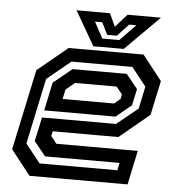

<svg xmlns="http://www.w3.org/2000/svg" viewBox="-51 -746 728 793"><g transform="rotate(5 313.0 -349.0)"><path d="M526 -540 607 -437 576.5 -294.5 452 -191.5H180L175.5 -172L199.5 -141.5H537L507 0H100.5L19.5 -103L90.5 -437L215.5 -540ZM464 -454.5 511.5 -395.5 497 -327.5 433 -274.5H137.5L162 -391.5L239.5 -454.5ZM484.5 -485H232L134 -404.5L76 -132L137.5 -54.5H460L466.5 -85.5H157.5L109.5 -145L131 -244.5H437.5L525.5 -316L545 -408.5ZM427 -398.5H254.5L217.5 -368L209 -328H422L447.5 -349L451.5 -368ZM316.5 -556 234.5 -698H373L398 -644L446 -698H584.5L442.5 -556ZM350.5 -591H421L486 -658H456L409.5 -608H369.5L344.5 -658H314.5Z"/></g></svg>

Font: Tourney Thin SemiBold
Style: Italic
Weight: 600
Italic angle: -12°
Version: Version 1.015